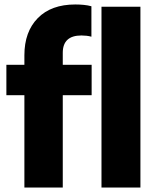

<svg xmlns="http://www.w3.org/2000/svg" viewBox="-20 -838 697 858"><path d="M89 0V-412.5H8.5V-548.5H89V-591Q89 -696 148.8 -757Q208.5 -818 316.5 -818Q336 -818 354.2 -816.2Q372.5 -814.5 388.5 -810V-674Q377.5 -677 366.5 -678.2Q355.5 -679.5 344 -679.5Q260.5 -679.5 260.5 -602V-548.5H389.5V-412.5H260.5V0ZM433.5 0V-808H607.5V0Z"/></svg>

Font: Encode Sans Semi Condensed ExtraBold
Style: Regular
Weight: 800
Width: 4
Designer: Multiple Designers
Foundry: Impallari Type
Version: Version 3.000; ttfautohint (v1.8.3) -l 8 -r 50 -G 200 -x 14 